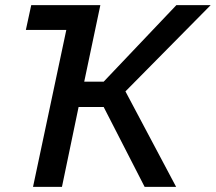

<svg xmlns="http://www.w3.org/2000/svg" viewBox="-20 -730 843 750"><path d="M803 -710 470 -373 668 0H545L385 -312H287L222 0H109L239 -613H81L102 -710H372L309 -411H385L669 -710Z"/></svg>

Font: Raleway-v4020 SemiBold
Style: Italic
Weight: 600
Italic angle: -12°
Designer: Matt McInerney, Pablo Impallari, Rodrigo Fuenzalida
Foundry: Matt McInerney, Pablo Impallari, Rodrigo Fuenzalida
Version: Version 4.020;PS 004.020;hotconv 1.0.88;makeotf.lib2.5.64775